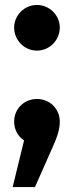

<svg xmlns="http://www.w3.org/2000/svg" viewBox="-20 -566 299 774"><path d="M129 -546C78 -546 37 -504 37 -455C37 -404 78 -362 129 -362C180 -362 221 -404 221 -455C221 -504 180 -546 129 -546ZM129 -167C77 -167 37 -127 37 -76C37 -44 52 -16 77 0L31 188H121L191 30C212 -17 221 -45 221 -76C221 -127 181 -167 129 -167Z"/></svg>

Font: Glow Sans SC Normal
Style: Bold
Weight: 700
Designer: Ryoko NISHIZUKA (kana, bopomofo & ideographs); Paul D. Hunt (Latin, Greek & Cyrillic); Sandoll Communications, Soo-young
Version: Version 0.93